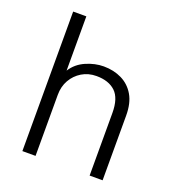

<svg xmlns="http://www.w3.org/2000/svg" viewBox="-131 -826 857 931"><g transform="rotate(20 297.5 -360.0)"><path d="M88 0V-720H156V-440Q182 -481 228 -501Q274 -521 319 -521Q371 -521 412.5 -500.5Q454 -480 478 -439Q502 -398 502 -334V0H435V-323Q435 -399 400 -432Q365 -465 302 -465Q260 -465 227 -445Q194 -425 175 -391.5Q156 -358 156 -315V0Z"/></g></svg>

Font: Chivo Medium ExtraLight
Style: Regular
Weight: 250
Version: Version 2.002